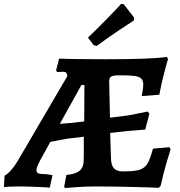

<svg xmlns="http://www.w3.org/2000/svg" viewBox="-48 -941 908 969"><path d="M374 -123 375 -157V-251L290 -241L206 -225L151 -125Q136 -95 136 -83Q136 -70 146 -66Q156 -62 186 -62L217 -57L203 6Q186 4 133.5 2Q81 0 44 0Q20 0 -0.5 1Q-21 2 -28 3L-25 -55Q-16 -57 3.5 -77.5Q23 -98 42 -130L292 -557Q291 -569 286 -574Q281 -579 270 -579Q261 -579 252.5 -578Q244 -577 241 -577L235 -585L250 -645Q270 -644 334 -643Q398 -642 483 -642Q722 -642 794 -654L800 -643Q795 -628 781 -574.5Q767 -521 756 -463L667 -456Q668 -462 671.5 -481Q675 -500 675 -513Q675 -534 665.5 -544Q656 -554 631.5 -557.5Q607 -561 556 -561Q525 -561 514 -555Q503 -549 503 -533L507 -347L602 -359L697 -378L706 -368L685 -287L596 -280L508 -270L512 -143Q513 -107 527 -91.5Q541 -76 573 -76Q629 -76 655.5 -84Q682 -92 696 -115Q710 -138 724 -191L807 -198L813 -188Q808 -173 792 -118Q776 -63 763 -4L753 7Q754 6 640.5 3Q527 0 434 0Q385 0 338.5 3.5Q292 7 279 8L276 0L287 -58Q331 -62 351.5 -77.5Q372 -93 374 -123ZM377 -328 378 -512H363L254 -316L316 -321ZM440 -709 425 -713 396 -751Q447 -800 498 -852.5Q549 -905 563 -921L576 -920L629 -852L628 -838Q612 -828 555 -790Q498 -752 440 -709Z"/></svg>

Font: Alegreya SC
Style: Bold Italic
Weight: 700
Italic angle: -7°
Designer: Juan Pablo del Peral
Foundry: Huerta Tipografica
Version: Version 2.007; ttfautohint (v1.6)